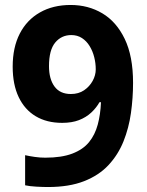

<svg xmlns="http://www.w3.org/2000/svg" viewBox="-20 -742 591 772"><path d="M173 10Q153 10 126 8.5Q99 7 81 3V-118Q99 -114 120.2 -111Q141.3 -108 162 -108Q228 -108 271 -124.5Q314 -141 338 -170.5Q362 -200 373 -241Q384 -282 386 -331H380Q367 -308 346.5 -289Q326 -270 297.5 -259Q269 -248 230 -248Q168 -248 123.6 -274.6Q79.2 -301.1 55.1 -351.6Q31 -402.1 31 -474Q31 -551.5 59.5 -606.8Q87.9 -662.1 140.6 -692Q193.2 -722 264.1 -722Q335 -722 391.6 -688.3Q448.2 -654.7 481.6 -585.3Q515 -516 515 -409Q515 -348 506.5 -287.5Q498 -227 476.5 -173.5Q455 -120 416.5 -78.5Q378 -37 318 -13.5Q258 10 173 10ZM265 -364Q296 -364 318 -379Q340 -394 352.5 -416.7Q365 -439.5 365 -463Q365 -488 358.8 -512.3Q352.7 -536.7 340.3 -556.8Q328 -577 309.5 -589Q291 -601 266.6 -601Q227.2 -601 202.1 -571Q177 -541 177 -476.2Q177 -424.3 199.2 -394.1Q221.3 -364 265 -364Z"/></svg>

Font: Noto Sans Devanagari
Style: Regular
Weight: 400
Designer: Jelle Bosma - Monotype Design Team
Foundry: Monotype Imaging Inc.
Version: Version 2.003